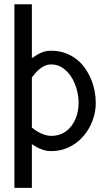

<svg xmlns="http://www.w3.org/2000/svg" viewBox="-20 -713 514 917"><path d="M132.2 -24.5Q144.3 -16.5 155.4 -10.4Q166.5 -4.4 177.6 -0.1Q188.6 4.2 200.1 6.4Q211.5 8.7 224.5 8.7Q256.5 8.7 284.8 -0.4Q313.1 -9.5 336.7 -25.7Q360.4 -41.9 379.2 -64Q397.9 -86.1 410.9 -111.6Q423.8 -137.2 430.6 -165.2Q437.4 -193.2 437.4 -221.6Q437.4 -249.5 431.8 -278.9Q426.1 -308.2 414.5 -335.9Q402.8 -363.5 385.4 -388.2Q367.9 -412.8 344.1 -431.1Q320.3 -449.3 290.5 -460Q260.6 -470.7 224.5 -470.7Q211.5 -470.7 200.2 -468.5Q188.8 -466.3 177.7 -461.7Q166.6 -457 155.6 -450.4Q144.5 -443.8 132.2 -435.1V-692.6H48.8V184.2H132.2ZM132.2 -343.3Q137.6 -349.9 146.1 -360.4Q154.5 -371 166.1 -381Q177.7 -391.1 192.3 -398.2Q206.9 -405.3 224.5 -405.3Q255.9 -405.3 280.2 -388.2Q304.6 -371.1 321.3 -344.4Q338 -317.7 346.7 -285.2Q355.5 -252.7 355.5 -221.6Q355.5 -201.9 351.8 -182.4Q348.1 -163 340.7 -145.4Q333.3 -127.8 322.3 -112.9Q311.4 -98 296.9 -87.2Q282.3 -76.3 264.2 -70.2Q246 -64.1 224.5 -64.1Q212.6 -64.1 200.5 -67.3Q188.4 -70.4 176.6 -75.6Q164.8 -80.8 153.6 -88.1Q142.5 -95.3 132.2 -103.5Z"/></svg>

Font: SaysetthaMai Thin
Style: Regular
Weight: 100
Designer: John M. Durdin
Foundry: Lao Script for Windows
Version: Version 1.101